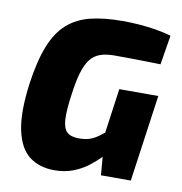

<svg xmlns="http://www.w3.org/2000/svg" viewBox="-80 -779 821 868"><g transform="rotate(10 330.0 -345.0)"><path d="M414 -704Q454 -704 492 -701Q530 -698 567 -692Q604 -686 638 -676L616 -541Q581 -542 547 -542.5Q513 -543 479 -543.5Q445 -544 405 -544Q366 -544 339 -534.5Q312 -525 294 -502Q276 -479 264 -439Q252 -399 244 -338Q233 -262 235.5 -220.5Q238 -179 256 -163Q274 -147 311 -147Q344 -147 365.5 -156Q387 -165 404 -178.5Q421 -192 436 -203L466 -124Q452 -106 430 -83Q408 -60 378.5 -37.5Q349 -15 311 -0.5Q273 14 226 14Q157 14 111 -21Q65 -56 47.5 -136.5Q30 -217 48 -352Q63 -459 90.5 -528Q118 -597 162 -635.5Q206 -674 268 -689Q330 -704 414 -704ZM631 -398 575 0H438L429 -107L416 -140L452 -398Z"/></g></svg>

Font: Exo 2 ExtraBold
Style: Italic
Weight: 800
Italic angle: -8°
Designer: Natanael Gama
Foundry: Natanael Gama
Version: Version 2.010